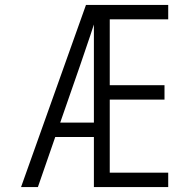

<svg xmlns="http://www.w3.org/2000/svg" viewBox="-20 -755 790 775"><path d="M65 0 327 -735H384Q365 -673 344.5 -612Q324 -551 303 -490L223 -260H359V-202H203L133 0ZM359 0V-735H659V-677H423V-411H644V-353H423V-58H659V0Z"/></svg>

Font: Iosevka Aile Light
Style: Regular
Weight: 300
Designer: Belleve Invis
Foundry: Belleve Invis
Version: Version 27.3.5; ttfautohint (v1.8.4)